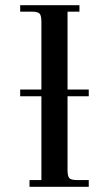

<svg xmlns="http://www.w3.org/2000/svg" viewBox="-20 -722 418 742"><path d="M58 -350V-376H140V-637Q140 -662 133 -669.5Q126 -677 101 -677H58V-702H287V-677H241V-376H323V-350H241V-66Q241 -41 248 -33.5Q255 -26 280 -26H323V0H94V-26H140V-350Z"/></svg>

Font: Dihjauti
Style: Bold
Weight: 700
Designer: T. Christopher White
Version: Version 3.0.0